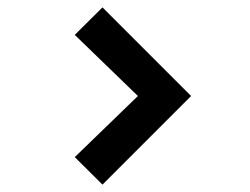

<svg xmlns="http://www.w3.org/2000/svg" viewBox="-20 -575 678 520"><path d="M497.5 -315 257.5 -555 182.5 -480.5 353.5 -315 182.5 -149.5 257.5 -75Z"/></svg>

Font: Hauora
Style: Bold
Weight: 700
Designer: Wayne Shih
Foundry: WCYS
Version: Version 1.001;hotconv 1.0.109;makeotfexe 2.5.65596